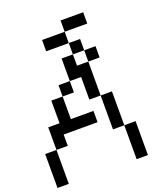

<svg xmlns="http://www.w3.org/2000/svg" viewBox="-176 -1114 1044 1228"><g transform="rotate(-20 346.0 -500.0)"><path d="M461.5 -769.2H384.6V-846.2H461.5ZM461.5 -692.3V-769.2H538.5V-692.3ZM384.6 -692.3H461.5V-615.4H384.6ZM307.7 -769.2H384.6V-692.3H307.7ZM0 0V-230.8H76.9V0ZM538.5 0V-230.8H615.4V0ZM76.9 -230.8V-384.6H153.8V-538.5H230.8V-384.6H384.6V-307.7H153.8V-230.8ZM461.5 -230.8V-461.5H538.5V-230.8ZM230.8 -538.5V-615.4H307.7V-538.5ZM384.6 -461.5V-615.4H307.7V-692.3H461.5V-461.5ZM384.6 -846.2H230.8V-923.1H384.6ZM538.5 -923.1H384.6V-1000H538.5Z"/></g></svg>

Font: Mintsoda - Lime Green 13x16
Style: Regular
Weight: 400
Designer: Mintsoda-15
Version: Version 1.0